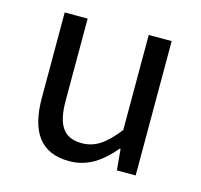

<svg xmlns="http://www.w3.org/2000/svg" viewBox="-80 -572 703 671"><g transform="rotate(15 272.0 -237.0)"><path d="M224 12C291 12 339 -23 384 -76H387L394 0H462V-486H379V-142C334 -85 299 -60 250 -60C186 -60 158 -99 158 -189V-486H75V-178C75 -54 121 12 224 12Z"/></g></svg>

Font: DAIFUKU Sans
Style: Regular
Weight: 400
Designer: Original font ‘Source Han Sans JP’ : Paul D. Hunt
Foundry: Daifuku
Version: Version 1.000